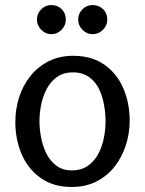

<svg xmlns="http://www.w3.org/2000/svg" viewBox="-20 -731 577 764"><path d="M265 13Q192 13 141.5 -23Q91 -59 66 -118Q41 -177 41 -245Q41 -296 56 -343.5Q71 -391 101 -428.5Q131 -466 174 -487.5Q217 -509 271 -509Q345 -509 395.5 -473.5Q446 -438 471 -379Q496 -320 496 -251Q496 -200 480.5 -152.5Q465 -105 436 -68Q407 -31 364 -9Q321 13 265 13ZM266 -53Q304 -53 330 -71.5Q356 -90 371.5 -119.5Q387 -149 393.5 -183Q400 -217 400 -248Q400 -280 394 -314Q388 -348 374 -377Q360 -406 334 -424.5Q308 -443 270 -443Q232 -443 206.5 -424.5Q181 -406 165.5 -376.5Q150 -347 143.5 -313Q137 -279 137 -248Q137 -218 143.5 -184Q150 -150 164.5 -120.5Q179 -91 204 -72Q229 -53 266 -53ZM242 -653Q242 -630 225 -612.5Q208 -595 184 -595Q161 -595 144 -612.5Q127 -630 127 -653Q127 -677 144 -694Q161 -711 184 -711Q209 -711 225.5 -694.5Q242 -678 242 -653ZM407 -653Q407 -630 389.5 -612.5Q372 -595 349 -595Q325 -595 308 -612.5Q291 -630 291 -653Q291 -677 308 -694Q325 -711 349 -711Q373 -711 390 -694.5Q407 -678 407 -653Z"/></svg>

Font: Rosario Medium
Style: Regular
Weight: 500
Version: Version 1.201